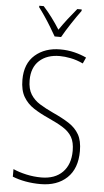

<svg xmlns="http://www.w3.org/2000/svg" viewBox="-63 -988 564 1037"><g transform="rotate(5 219.5 -469.5)"><path d="M394 -186Q394 -91 340.5 -40.5Q287 10 197 10Q155 10 116 3Q77 -4 45 -17V-58Q76 -44 116.5 -35Q157 -26 198 -26Q272 -26 313.5 -68Q355 -110 355 -184Q355 -230 339 -258Q323 -286 290.5 -306.5Q258 -327 209 -349Q164 -369 128.5 -392Q93 -415 72 -450.5Q51 -486 51 -543Q51 -631 104.5 -677.5Q158 -724 241 -724Q281 -724 317.5 -715Q354 -706 383 -692L368 -659Q334 -675 301 -681.5Q268 -688 241 -688Q172 -688 131 -650.5Q90 -613 90 -544Q90 -497 108.5 -467.5Q127 -438 158.5 -418.5Q190 -399 231 -380Q282 -357 318.5 -333.5Q355 -310 374.5 -276Q394 -242 394 -186ZM204 -791Q191 -814 174 -842Q157 -870 139 -896.5Q121 -923 107 -941V-949H131Q153 -925 177.5 -892.5Q202 -860 221 -829Q243 -861 265 -889.5Q287 -918 313 -949H337V-941Q314 -910 286 -867.5Q258 -825 239 -791Z"/></g></svg>

Font: Noto Sans Thai Cond ExtLt
Style: Regular
Weight: 200
Width: 3
Designer: Monotype Design Team
Foundry: Monotype Imaging Inc.
Version: Version 2.002; ttfautohint (v1.8.4.7-5d5b)